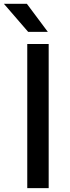

<svg xmlns="http://www.w3.org/2000/svg" viewBox="-48 -966 362 986"><path d="M92 0V-740H202V0ZM96.5 -802.5 -28 -946.5H90L197.5 -802.5Z"/></svg>

Font: Encode Sans Expanded Medium
Style: Regular
Weight: 500
Width: 7
Designer: Multiple Designers
Foundry: Impallari Type
Version: Version 3.000; ttfautohint (v1.8.3) -l 8 -r 50 -G 200 -x 14 